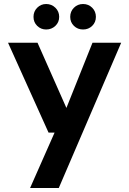

<svg xmlns="http://www.w3.org/2000/svg" viewBox="-20 -717 644 957"><path d="M130 220 252 -56H222L20 -504H167L311 -179L441 -504H584L273 220ZM210 -570Q184 -570 165.5 -588Q147 -606 147 -633Q147 -660 165.5 -678.5Q184 -697 210 -697Q237 -697 256 -678.5Q275 -660 275 -633Q275 -606 256 -588Q237 -570 210 -570ZM394 -570Q367 -570 348.5 -588Q330 -606 330 -633Q330 -660 348.5 -678.5Q367 -697 394 -697Q421 -697 439.5 -678.5Q458 -660 458 -633Q458 -606 439.5 -588Q421 -570 394 -570Z"/></svg>

Font: DM Sans
Style: Bold
Weight: 700
Designer: Colophon Foundry, Jonny Pinhorn
Foundry: Colophon Foundry
Version: Version 4.004; ttfautohint (v1.8.4.7-5d5b)